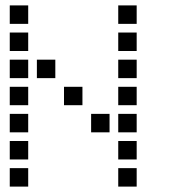

<svg xmlns="http://www.w3.org/2000/svg" viewBox="-20 -704 640 708"><path d="M17 -684Q16 -684 16 -684Q16 -684 16 -683V-617Q16 -616 16 -616Q16 -616 17 -616H83Q84 -616 84 -616Q84 -616 84 -617V-683Q84 -684 84 -684Q84 -684 83 -684ZM417 -684Q416 -684 416 -684Q416 -684 416 -683V-617Q416 -616 416 -616Q416 -616 417 -616H483Q484 -616 484 -616Q484 -616 484 -617V-683Q484 -684 484 -684Q484 -684 483 -684ZM17 -584Q16 -584 16 -584Q16 -584 16 -583V-517Q16 -516 16 -516Q16 -516 17 -516H83Q84 -516 84 -516Q84 -516 84 -517V-583Q84 -584 84 -584Q84 -584 83 -584ZM417 -584Q416 -584 416 -584Q416 -584 416 -583V-517Q416 -516 416 -516Q416 -516 417 -516H483Q484 -516 484 -516Q484 -516 484 -517V-583Q484 -584 484 -584Q484 -584 483 -584ZM17 -484Q16 -484 16 -484Q16 -484 16 -483V-417Q16 -416 16 -416Q16 -416 17 -416H83Q84 -416 84 -416Q84 -416 84 -417V-483Q84 -484 84 -484Q84 -484 83 -484ZM117 -484Q116 -484 116 -484Q116 -484 116 -483V-417Q116 -416 116 -416Q116 -416 117 -416H183Q184 -416 184 -416Q184 -416 184 -417V-483Q184 -484 184 -484Q184 -484 183 -484ZM417 -484Q416 -484 416 -484Q416 -484 416 -483V-417Q416 -416 416 -416Q416 -416 417 -416H483Q484 -416 484 -416Q484 -416 484 -417V-483Q484 -484 484 -484Q484 -484 483 -484ZM17 -384Q16 -384 16 -384Q16 -384 16 -383V-317Q16 -316 16 -316Q16 -316 17 -316H83Q84 -316 84 -316Q84 -316 84 -317V-383Q84 -384 84 -384Q84 -384 83 -384ZM217 -384Q216 -384 216 -384Q216 -384 216 -383V-317Q216 -316 216 -316Q216 -316 217 -316H283Q284 -316 284 -316Q284 -316 284 -317V-383Q284 -384 284 -384Q284 -384 283 -384ZM417 -384Q416 -384 416 -384Q416 -384 416 -383V-317Q416 -316 416 -316Q416 -316 417 -316H483Q484 -316 484 -316Q484 -316 484 -317V-383Q484 -384 484 -384Q484 -384 483 -384ZM17 -284Q16 -284 16 -284Q16 -284 16 -283V-217Q16 -216 16 -216Q16 -216 17 -216H83Q84 -216 84 -216Q84 -216 84 -217V-283Q84 -284 84 -284Q84 -284 83 -284ZM317 -284Q316 -284 316 -284Q316 -284 316 -283V-217Q316 -216 316 -216Q316 -216 317 -216H383Q384 -216 384 -216Q384 -216 384 -217V-283Q384 -284 384 -284Q384 -284 383 -284ZM417 -284Q416 -284 416 -284Q416 -284 416 -283V-217Q416 -216 416 -216Q416 -216 417 -216H483Q484 -216 484 -216Q484 -216 484 -217V-283Q484 -284 484 -284Q484 -284 483 -284ZM17 -184Q16 -184 16 -184Q16 -184 16 -183V-117Q16 -116 16 -116Q16 -116 17 -116H83Q84 -116 84 -116Q84 -116 84 -117V-183Q84 -184 84 -184Q84 -184 83 -184ZM417 -184Q416 -184 416 -184Q416 -184 416 -183V-117Q416 -116 416 -116Q416 -116 417 -116H483Q484 -116 484 -116Q484 -116 484 -117V-183Q484 -184 484 -184Q484 -184 483 -184ZM17 -84Q16 -84 16 -84Q16 -84 16 -83V-17Q16 -16 16 -16Q16 -16 17 -16H83Q84 -16 84 -16Q84 -16 84 -17V-83Q84 -84 84 -84Q84 -84 83 -84ZM417 -84Q416 -84 416 -84Q416 -84 416 -83V-17Q416 -16 416 -16Q416 -16 417 -16H483Q484 -16 484 -16Q484 -16 484 -17V-83Q484 -84 484 -84Q484 -84 483 -84Z"/></svg>

Font: Doto Black SemiBold
Style: Regular
Weight: 600
Monospace: yes
Version: Version 1.000